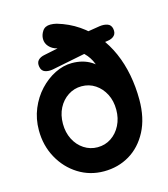

<svg xmlns="http://www.w3.org/2000/svg" viewBox="-112 -828 809 925"><g transform="rotate(-15 293.0 -365.0)"><path d="M293 10Q223 10 165.5 -26Q108 -62 74 -124Q40 -186 40 -262Q40 -319 60.5 -368.5Q81 -418 115.5 -455Q150 -492 192 -513Q234 -534 277 -534Q332 -534 372 -509Q412 -484 436 -440.5Q460 -397 468 -342L404 -383Q404 -441 393 -480.5Q382 -520 360 -546.5Q338 -573 304.5 -590.5Q271 -608 226 -621Q203 -627 188 -643.5Q173 -660 173 -682Q173 -702 185.5 -721Q198 -740 225 -740Q240 -740 256 -736Q314 -719 361 -687Q408 -655 442.5 -612Q477 -569 500 -516.5Q523 -464 534.5 -404Q546 -344 546 -280Q546 -188 512 -123Q478 -58 421 -24Q364 10 293 10ZM293 -110Q331 -110 361 -130Q391 -150 408.5 -184.5Q426 -219 426 -262Q426 -306 408.5 -340Q391 -374 361 -394Q331 -414 293 -414Q256 -414 225.5 -394Q195 -374 177.5 -340Q160 -306 160 -262Q160 -219 177.5 -184.5Q195 -150 225.5 -130Q256 -110 293 -110ZM181 -528Q159 -524 142 -530Q125 -536 121 -557Q117 -578 128 -590Q139 -602 161 -606L278 -630L341 -653L453 -671Q475 -674 492 -668Q509 -662 513 -642Q517 -620 505.5 -608Q494 -596 473 -593L401 -582L356 -563Z"/></g></svg>

Font: zvoove
Style: Bold
Weight: 700
Designer: Vernon Adams (Nunito) & Andrew Paglinawan (Quicksand)
Foundry: zvoove
Version: Version 3.006